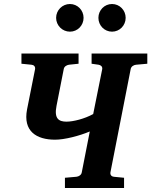

<svg xmlns="http://www.w3.org/2000/svg" viewBox="-20 -938 755 958"><path d="M715 -620V-671H437V-620L472 -615C483 -613 492 -606 490 -593L445 -369C402 -345 345 -331 312 -331C274 -331 249 -345 262 -410L298 -593C300 -606 312 -613 324 -615L372 -620V-671H87V-620L137 -615C149 -614 157 -606 155 -593L115 -392C94 -283 162 -241 255 -241C302 -241 376 -260 428 -282L388 -78C386 -65 373 -57 361 -56L304 -51V0H599V-51L548 -56C537 -57 529 -65 531 -78L632 -593C634 -606 647 -614 659 -615ZM607 -849C607 -887 577 -918 539 -918C501 -918 471 -887 471 -849C471 -811 501 -780 539 -780C577 -780 607 -811 607 -849ZM397 -849C397 -887 367 -918 329 -918C291 -918 260 -887 260 -849C260 -811 291 -780 329 -780C367 -780 397 -811 397 -849Z"/></svg>

Font: Veleka
Style: Bold Italic
Weight: 700
Italic angle: -12°
Designer: Stefan Peev, Context Ltd, 2016; SIL International, 1997-2014.
Foundry: Stefan Peev, Context Ltd, 2016
Version: Version 5.000